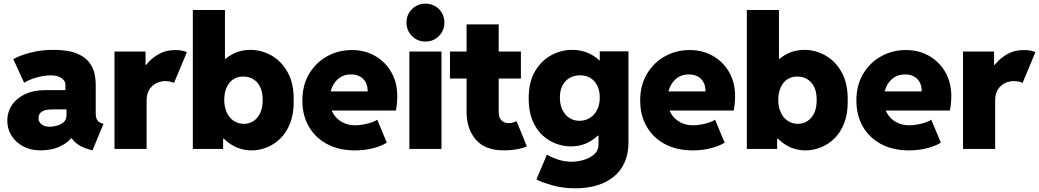

<svg xmlns="http://www.w3.org/2000/svg" viewBox="-20 -806 5623 1039"><path d="M200.2 7.8Q146 7.8 105.5 -13.9Q64.9 -35.6 42.2 -72Q19.5 -108.4 19.5 -152.3Q19.5 -200.2 44.9 -237.8Q70.3 -275.4 116.7 -296.9Q163.1 -318.4 225.6 -318.4H360.4V-213.9H261.7Q224.6 -213.9 206.5 -202.1Q188.5 -190.4 188.5 -166Q188.5 -152.3 196.3 -142.1Q204.1 -131.8 217.5 -126Q231 -120.1 248 -120.1Q264.2 -120.1 285.9 -125.5Q307.6 -130.9 323.7 -144.3Q339.8 -157.7 339.8 -181.6V-250L334 -269.5V-345.7Q334 -359.4 327.4 -369.1Q320.8 -378.9 309.6 -385.5Q298.3 -392.1 283.9 -395.3Q269.5 -398.4 253.9 -398.4Q231.9 -398.4 205.8 -393.3Q179.7 -388.2 154.5 -379.2Q129.4 -370.1 110.4 -358.4L51.8 -486.3Q70.8 -497.1 102.5 -508.5Q134.3 -520 176.5 -528.1Q218.8 -536.1 269.5 -536.1Q345.7 -536.1 391.4 -518.3Q437 -500.5 460 -472.2Q482.9 -443.8 490.5 -410.9Q498 -377.9 498 -347.7V-194.3Q498 -170.4 505.4 -157.7Q512.7 -145 528.3 -139.6L540 -135.7L480.5 7.8L460 2Q412.1 -11.7 385.5 -37.4Q358.9 -63 353.5 -87.9L396.5 -57.6H318.4L370.1 -68.4Q355.5 -38.6 308.6 -15.4Q261.7 7.8 200.2 7.8Z M599.6 0V-527.3H767.6V-455.1H783.2L746.1 -417Q756.8 -439 780.8 -466.6Q804.7 -494.1 841.8 -514.6Q878.9 -535.2 929.7 -535.2Q951.2 -535.2 967.5 -531.5Q983.9 -527.8 991.2 -523.4L921.9 -357.4Q916 -360.4 903.1 -363.8Q890.1 -367.2 874 -367.2Q856.9 -367.2 839.1 -361.3Q821.3 -355.5 806.4 -342.8Q791.5 -330.1 782.5 -310.3Q773.4 -290.5 773.4 -262.7V0Z M1023.4 0V-752H1197.3V-488.3H1210L1187.5 -398.4V-110.4L1210 -55.7H1187.5V0ZM1341.8 7.8Q1274.9 7.8 1221.7 -30.3Q1168.5 -68.4 1137.2 -131.6Q1106 -194.8 1105.5 -269.5Q1106 -341.8 1135.3 -402.3Q1164.6 -462.9 1216.3 -499.5Q1268.1 -536.1 1335.9 -536.1Q1394 -536.1 1448.2 -506.1Q1502.4 -476.1 1536.6 -415Q1570.8 -354 1569.3 -261.7Q1570.3 -191.4 1550.5 -140.4Q1530.8 -89.4 1497.3 -56.6Q1463.9 -23.9 1423.1 -8.1Q1382.3 7.8 1341.8 7.8ZM1299.8 -135.7Q1330.1 -136.2 1353 -151.9Q1376 -167.5 1388.9 -196.5Q1401.9 -225.6 1401.4 -265.6Q1401.9 -305.7 1388.4 -334Q1375 -362.3 1351.1 -377.2Q1327.1 -392.1 1295.9 -391.6Q1266.1 -392.1 1243.2 -377.2Q1220.2 -362.3 1207 -334Q1193.8 -305.7 1193.4 -265.6Q1193.8 -225.6 1207.5 -196.5Q1221.2 -167.5 1245.1 -151.9Q1269 -136.2 1299.8 -135.7Z M1901.4 7.8Q1813.5 7.8 1749.5 -26.6Q1685.5 -61 1650.9 -121.8Q1616.2 -182.6 1616.2 -261.7Q1616.2 -345.2 1653.1 -406.7Q1689.9 -468.3 1750.7 -501.7Q1811.5 -535.2 1883.8 -535.2Q1955.1 -535.2 2010.7 -502.9Q2066.4 -470.7 2098.1 -414.6Q2129.9 -358.4 2129.9 -286.1Q2129.9 -263.7 2127.4 -241.5Q2125 -219.2 2122.1 -208H1752V-311.5H1969.7Q1969.7 -341.8 1958 -362.3Q1946.3 -382.8 1926 -393.1Q1905.8 -403.3 1879.9 -403.3Q1842.3 -403.3 1816.4 -384.3Q1790.5 -365.2 1777.1 -334.2Q1763.7 -303.2 1763.7 -267.6Q1763.7 -225.1 1782 -193.6Q1800.3 -162.1 1831.5 -145Q1862.8 -127.9 1901.4 -127.9Q1923.8 -127.9 1948.2 -132.6Q1972.7 -137.2 1992.7 -144.3Q2012.7 -151.4 2021.5 -158.2L2073.2 -34.2Q2045.4 -16.1 1999.8 -4.2Q1954.1 7.8 1901.4 7.8Z M2195.3 0V-527.3H2369.1V0ZM2282.2 -581.1Q2239.3 -581.1 2209.5 -611.1Q2179.7 -641.1 2179.7 -683.6Q2179.7 -727.5 2209.5 -756.8Q2239.3 -786.1 2282.2 -786.1Q2325.7 -786.1 2355.2 -756.8Q2384.8 -727.5 2384.8 -683.6Q2384.8 -641.1 2355.2 -611.1Q2325.7 -581.1 2282.2 -581.1Z M2709 7.8Q2604.5 7.8 2554.7 -50.5Q2504.9 -108.9 2504.9 -200.2V-673.8H2678.7V-200.2Q2678.7 -168.9 2694.1 -154.3Q2709.5 -139.6 2733.4 -139.6Q2745.1 -139.6 2755.9 -142.8Q2766.6 -146 2775.4 -150.4L2831.1 -13.7Q2807.6 -3.4 2774.2 2.2Q2740.7 7.8 2709 7.8ZM2415 -380.9V-527.3H2798.8V-380.9Z M3093.8 212.9Q3026.4 212.9 2970.7 197.3Q2915 181.6 2882.8 165L2939.5 31.2Q2969.7 47.9 3003.7 58.6Q3037.6 69.3 3073.2 69.3Q3104.5 69.3 3138.2 59.6Q3171.9 49.8 3195.3 29.1Q3218.8 8.3 3218.8 -24.4V-72.3H3203.1L3227.5 -122.1V-419.9L3185.5 -479.5H3225.6V-528.3H3380.9V-34.2Q3380.9 25.4 3360.6 71.5Q3340.3 117.7 3302.5 149.2Q3264.6 180.7 3211.9 196.8Q3159.2 212.9 3093.8 212.9ZM3069.3 -13.7Q3029.3 -13.7 2988.8 -28.6Q2948.2 -43.5 2914.8 -74.7Q2881.3 -106 2861.1 -155Q2840.8 -204.1 2840.8 -272.5Q2840.8 -362.3 2875.5 -420.7Q2910.2 -479 2963.9 -507.6Q3017.6 -536.1 3075.2 -536.1Q3143.6 -536.1 3195.1 -501.5Q3246.6 -466.8 3275.1 -408.9Q3303.7 -351.1 3303.7 -282.2Q3303.7 -210.4 3272.9 -149.4Q3242.2 -88.4 3189.2 -51Q3136.2 -13.7 3069.3 -13.7ZM3115.2 -152.3Q3147.5 -152.3 3172.4 -168Q3197.3 -183.6 3211.4 -211.9Q3225.6 -240.2 3225.6 -278.3Q3225.6 -316.4 3211.9 -343.3Q3198.2 -370.1 3174.3 -384.3Q3150.4 -398.4 3119.1 -398.4Q3087.4 -398.4 3062.7 -384.3Q3038.1 -370.1 3023.9 -343.3Q3009.8 -316.4 3009.8 -278.3Q3009.8 -240.2 3023.4 -211.9Q3037.1 -183.6 3060.8 -168Q3084.5 -152.3 3115.2 -152.3Z M3729.5 7.8Q3641.6 7.8 3577.6 -26.6Q3513.7 -61 3479 -121.8Q3444.3 -182.6 3444.3 -261.7Q3444.3 -345.2 3481.2 -406.7Q3518.1 -468.3 3578.9 -501.7Q3639.6 -535.2 3711.9 -535.2Q3783.2 -535.2 3838.9 -502.9Q3894.5 -470.7 3926.3 -414.6Q3958 -358.4 3958 -286.1Q3958 -263.7 3955.6 -241.5Q3953.1 -219.2 3950.2 -208H3580.1V-311.5H3797.9Q3797.9 -341.8 3786.1 -362.3Q3774.4 -382.8 3754.2 -393.1Q3733.9 -403.3 3708 -403.3Q3670.4 -403.3 3644.5 -384.3Q3618.7 -365.2 3605.2 -334.2Q3591.8 -303.2 3591.8 -267.6Q3591.8 -225.1 3610.1 -193.6Q3628.4 -162.1 3659.7 -145Q3690.9 -127.9 3729.5 -127.9Q3752 -127.9 3776.4 -132.6Q3800.8 -137.2 3820.8 -144.3Q3840.8 -151.4 3849.6 -158.2L3901.4 -34.2Q3873.5 -16.1 3827.9 -4.2Q3782.2 7.8 3729.5 7.8Z M4021.5 0V-752H4195.3V-488.3H4208L4185.5 -398.4V-110.4L4208 -55.7H4185.5V0ZM4339.8 7.8Q4272.9 7.8 4219.7 -30.3Q4166.5 -68.4 4135.3 -131.6Q4104 -194.8 4103.5 -269.5Q4104 -341.8 4133.3 -402.3Q4162.6 -462.9 4214.4 -499.5Q4266.1 -536.1 4334 -536.1Q4392.1 -536.1 4446.3 -506.1Q4500.5 -476.1 4534.7 -415Q4568.8 -354 4567.4 -261.7Q4568.4 -191.4 4548.6 -140.4Q4528.8 -89.4 4495.4 -56.6Q4461.9 -23.9 4421.1 -8.1Q4380.4 7.8 4339.8 7.8ZM4297.9 -135.7Q4328.1 -136.2 4351.1 -151.9Q4374 -167.5 4387 -196.5Q4399.9 -225.6 4399.4 -265.6Q4399.9 -305.7 4386.5 -334Q4373 -362.3 4349.1 -377.2Q4325.2 -392.1 4293.9 -391.6Q4264.2 -392.1 4241.2 -377.2Q4218.3 -362.3 4205.1 -334Q4191.9 -305.7 4191.4 -265.6Q4191.9 -225.6 4205.6 -196.5Q4219.2 -167.5 4243.2 -151.9Q4267.1 -136.2 4297.9 -135.7Z M4899.4 7.8Q4811.5 7.8 4747.6 -26.6Q4683.6 -61 4648.9 -121.8Q4614.3 -182.6 4614.3 -261.7Q4614.3 -345.2 4651.1 -406.7Q4688 -468.3 4748.8 -501.7Q4809.6 -535.2 4881.8 -535.2Q4953.1 -535.2 5008.8 -502.9Q5064.5 -470.7 5096.2 -414.6Q5127.9 -358.4 5127.9 -286.1Q5127.9 -263.7 5125.5 -241.5Q5123 -219.2 5120.1 -208H4750V-311.5H4967.8Q4967.8 -341.8 4956.1 -362.3Q4944.3 -382.8 4924.1 -393.1Q4903.8 -403.3 4877.9 -403.3Q4840.3 -403.3 4814.5 -384.3Q4788.6 -365.2 4775.1 -334.2Q4761.7 -303.2 4761.7 -267.6Q4761.7 -225.1 4780 -193.6Q4798.3 -162.1 4829.6 -145Q4860.8 -127.9 4899.4 -127.9Q4921.9 -127.9 4946.3 -132.6Q4970.7 -137.2 4990.7 -144.3Q5010.7 -151.4 5019.5 -158.2L5071.3 -34.2Q5043.5 -16.1 4997.8 -4.2Q4952.1 7.8 4899.4 7.8Z M5191.4 0V-527.3H5359.4V-455.1H5375L5337.9 -417Q5348.6 -439 5372.6 -466.6Q5396.5 -494.1 5433.6 -514.6Q5470.7 -535.2 5521.5 -535.2Q5543 -535.2 5559.3 -531.5Q5575.7 -527.8 5583 -523.4L5513.7 -357.4Q5507.8 -360.4 5494.9 -363.8Q5481.9 -367.2 5465.8 -367.2Q5448.7 -367.2 5430.9 -361.3Q5413.1 -355.5 5398.2 -342.8Q5383.3 -330.1 5374.3 -310.3Q5365.2 -290.5 5365.2 -262.7V0Z"/></svg>

Font: Reddit Sans Black
Style: Regular
Weight: 900
Version: Version 1.014